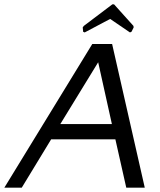

<svg xmlns="http://www.w3.org/2000/svg" viewBox="-70 -862 733 882"><path d="M595 0H510L460 -222H165L30 0H-50L354 -660H445ZM207 -292H444L381 -576ZM454 -842 543 -743 544 -736 534 -716 527 -713 436 -775 319 -713 312 -716 310 -736 315 -743 446 -842Z"/></svg>

Font: Quattrocento Sans
Style: Italic
Weight: 400
Designer: Pablo Impallari
Foundry: Pablo Impallari, Igino Marini, Brenda Gallo
Version: Version 2.000